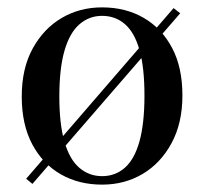

<svg xmlns="http://www.w3.org/2000/svg" viewBox="-20 -488 554 521"><path d="M469 -452 68 11 51 -3 451 -466ZM257 13Q194 13 145 -15Q96 -43 67.5 -96.5Q39 -150 39 -226Q39 -302 68.5 -356Q98 -410 147 -439Q196 -468 257 -468Q321 -468 370 -439.5Q419 -411 447 -358Q475 -305 475 -229Q475 -154 445.5 -99.5Q416 -45 367 -16Q318 13 257 13ZM257 -10Q293 -10 319 -33Q345 -56 358.5 -104.5Q372 -153 372 -229Q372 -305 358.5 -352.5Q345 -400 319 -422.5Q293 -445 257 -445Q222 -445 195.5 -422Q169 -399 155 -350.5Q141 -302 141 -226Q141 -151 155 -103Q169 -55 195.5 -32.5Q222 -10 257 -10Z"/></svg>

Font: Source Serif 4 60pt SemiBold
Style: Regular
Weight: 600
Version: Version 4.004;hotconv 1.0.116;makeotfexe 2.5.65601